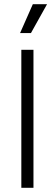

<svg xmlns="http://www.w3.org/2000/svg" viewBox="-20 -898 262 918"><path d="M82 0V-660H140V0ZM128 -740H76L137 -878H205Z"/></svg>

Font: Bricolage Grotesque SemiCondensed ExtraLight
Style: Regular
Weight: 250
Width: 4
Designer: Mathieu Triay
Foundry: Atelier Triay
Version: Version 1.000;gftools[0.9.30]